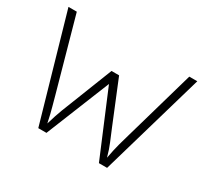

<svg xmlns="http://www.w3.org/2000/svg" viewBox="-141 -910 1199 1119"><g transform="rotate(30 458.5 -350.0)"><path d="M226 0 25 -700H81L216 -216Q227 -176 233.5 -152Q240 -128 245.5 -106Q251 -84 258 -50Q268 -84 276 -108Q284 -132 293.5 -157.5Q303 -183 319 -222L429 -502H480L597 -216Q615 -172 630 -137Q645 -102 659 -51Q665 -84 670 -106Q675 -128 681.5 -153Q688 -178 701 -222L838 -700H892L689 0H634L454 -429L281 0Z"/></g></svg>

Font: Lexend Deca ExtraLight
Style: Regular
Weight: 200
Designer: Bonnie Shaver-Troup, Thomas Jockin
Foundry: Lexend
Version: Version 1.008; ttfautohint (v1.8.4.7-5d5b)